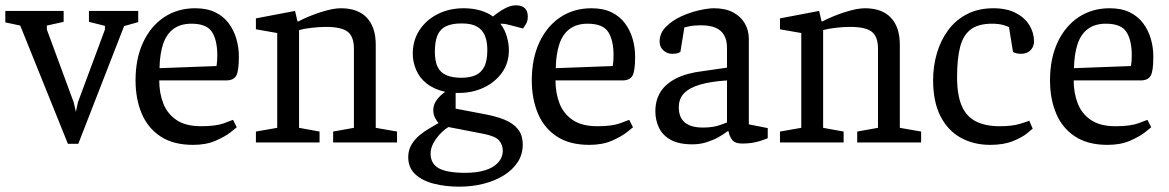

<svg xmlns="http://www.w3.org/2000/svg" viewBox="-42 -535 4389 721"><path d="M213 5 34 -439 -22 -451V-494H197V-453L134 -439V-424L235 -150L243 -115L251 -152L352 -424V-438L292 -453V-494H477V-452L424 -437L252 5Z M683 9Q609 9 561 -22.5Q513 -54 490 -109Q467 -164 467 -233Q467 -315 495.5 -376Q524 -437 574.5 -470.5Q625 -504 691 -504Q735 -504 766 -489Q797 -474 816.5 -448Q836 -422 845.5 -389.5Q855 -357 855 -322Q855 -268 845 -250.5Q835 -233 807 -233H556Q556 -186 571 -147Q586 -108 620.5 -84.5Q655 -61 713 -61Q768 -61 798.5 -72Q829 -83 833 -85L847 -57Q844 -54 823.5 -38Q803 -22 767.5 -6.5Q732 9 683 9ZM557 -279 771 -287Q774 -305 774 -327Q774 -384 754 -415Q734 -446 677 -446Q636 -446 609.5 -426.5Q583 -407 570.5 -369.5Q558 -332 557 -279Z M919 0V-41L999 -55V-411L919 -425V-466L1066 -494L1075 -455H1079Q1120 -476 1164.5 -490Q1209 -504 1238 -504Q1302 -504 1335.5 -468.5Q1369 -433 1369 -367V-55L1449 -41V0H1209V-41L1287 -55V-353Q1287 -397 1264 -415.5Q1241 -434 1182 -434Q1157 -434 1127.5 -430.5Q1098 -427 1081 -422V-55L1158 -41V0Z M1682 166Q1632 166 1588 155Q1544 144 1517.5 119.5Q1491 95 1491 55Q1491 29 1503 8.5Q1515 -12 1534 -27.5Q1553 -43 1572.5 -54Q1592 -65 1605 -73Q1598 -80 1591.5 -93Q1585 -106 1585 -121Q1585 -143 1599 -161Q1613 -179 1630 -190Q1587 -200 1560 -221.5Q1533 -243 1520.5 -273Q1508 -303 1508 -333Q1508 -383 1533 -421.5Q1558 -460 1601.5 -482Q1645 -504 1699 -504Q1734 -504 1762.5 -495.5Q1791 -487 1809 -473Q1812 -475 1825.5 -485.5Q1839 -496 1858 -505.5Q1877 -515 1896 -515Q1917 -515 1928.5 -504.5Q1940 -494 1940 -472Q1940 -456 1933 -444.5Q1926 -433 1922 -428L1884 -438Q1869 -442 1860 -444Q1851 -446 1837 -446Q1854 -424 1861.5 -397Q1869 -370 1869 -347Q1869 -298 1843 -262Q1817 -226 1774.5 -206Q1732 -186 1682 -186H1669V-127L1774 -107Q1819 -99 1851.5 -86Q1884 -73 1902.5 -50.5Q1921 -28 1921 8Q1921 45 1902 74Q1883 103 1850 123.5Q1817 144 1774 155Q1731 166 1682 166ZM1706 114Q1746 114 1777.5 105Q1809 96 1827.5 76.5Q1846 57 1846 30Q1846 10 1833 -6.5Q1820 -23 1776 -32L1642 -58Q1616 -42 1595.5 -13.5Q1575 15 1575 42Q1575 80 1606 97Q1637 114 1706 114ZM1690 -243Q1721 -243 1742.5 -252Q1764 -261 1776 -283.5Q1788 -306 1788 -347Q1788 -380 1778.5 -402Q1769 -424 1748.5 -435.5Q1728 -447 1692 -447Q1654 -447 1632 -436Q1610 -425 1600.5 -401.5Q1591 -378 1591 -341Q1591 -305 1601.5 -283.5Q1612 -262 1634.5 -252.5Q1657 -243 1690 -243Z M2171 9Q2097 9 2049 -22.5Q2001 -54 1978 -109Q1955 -164 1955 -233Q1955 -315 1983.5 -376Q2012 -437 2062.5 -470.5Q2113 -504 2179 -504Q2223 -504 2254 -489Q2285 -474 2304.5 -448Q2324 -422 2333.5 -389.5Q2343 -357 2343 -322Q2343 -268 2333 -250.5Q2323 -233 2295 -233H2044Q2044 -186 2059 -147Q2074 -108 2108.5 -84.5Q2143 -61 2201 -61Q2256 -61 2286.5 -72Q2317 -83 2321 -85L2335 -57Q2332 -54 2311.5 -38Q2291 -22 2255.5 -6.5Q2220 9 2171 9ZM2045 -279 2259 -287Q2262 -305 2262 -327Q2262 -384 2242 -415Q2222 -446 2165 -446Q2124 -446 2097.5 -426.5Q2071 -407 2058.5 -369.5Q2046 -332 2045 -279Z M2558 7Q2507 7 2476.5 -10Q2446 -27 2432.5 -55.5Q2419 -84 2419 -117Q2419 -159 2438.5 -190Q2458 -221 2498 -241Q2538 -261 2598 -268L2688 -281V-356Q2688 -385 2676.5 -404Q2665 -423 2643.5 -431.5Q2622 -440 2590 -440Q2565 -440 2548 -436.5Q2531 -433 2528 -432L2513 -340Q2512 -339 2505 -336Q2498 -333 2481 -333Q2464 -333 2449.5 -345.5Q2435 -358 2435 -379Q2435 -410 2458.5 -434Q2482 -458 2516 -473.5Q2550 -489 2584 -496.5Q2618 -504 2639 -504Q2682 -504 2711 -488.5Q2740 -473 2755 -447Q2770 -421 2770 -389V-68L2841 -54V-16Q2838 -15 2825.5 -10Q2813 -5 2792.5 -0.5Q2772 4 2745 4Q2717 4 2706.5 -11Q2696 -26 2694 -42H2690Q2675 -30 2654.5 -19Q2634 -8 2610 -0.5Q2586 7 2558 7ZM2598 -56Q2636 -56 2662 -65.5Q2688 -75 2688 -75V-233Q2626 -229 2586 -217Q2546 -205 2526.5 -184.5Q2507 -164 2507 -132Q2507 -56 2598 -56Z M2887 0V-41L2967 -55V-411L2887 -425V-466L3034 -494L3043 -455H3047Q3088 -476 3132.5 -490Q3177 -504 3206 -504Q3270 -504 3303.5 -468.5Q3337 -433 3337 -367V-55L3417 -41V0H3177V-41L3255 -55V-353Q3255 -397 3232 -415.5Q3209 -434 3150 -434Q3125 -434 3095.5 -430.5Q3066 -427 3049 -422V-55L3126 -41V0Z M3676 9Q3614 9 3565.5 -18Q3517 -45 3489.5 -99Q3462 -153 3462 -234Q3462 -287 3476.5 -336Q3491 -385 3519.5 -423Q3548 -461 3590.5 -482.5Q3633 -504 3688 -504Q3738 -504 3772 -486.5Q3806 -469 3823.5 -440.5Q3841 -412 3841 -379Q3841 -367 3835 -356Q3829 -345 3818 -339Q3807 -333 3791 -333Q3780 -333 3772.5 -335.5Q3765 -338 3762 -340L3747 -433Q3743 -436 3725.5 -441Q3708 -446 3683 -446Q3632 -446 3603.5 -424.5Q3575 -403 3563.5 -359Q3552 -315 3552 -246Q3552 -178 3569.5 -137.5Q3587 -97 3623 -79Q3659 -61 3712 -61Q3759 -61 3788.5 -70Q3818 -79 3823 -82L3836 -52Q3833 -49 3814.5 -34Q3796 -19 3761.5 -5Q3727 9 3676 9Z M4117 9Q4043 9 3995 -22.5Q3947 -54 3924 -109Q3901 -164 3901 -233Q3901 -315 3929.5 -376Q3958 -437 4008.5 -470.5Q4059 -504 4125 -504Q4169 -504 4200 -489Q4231 -474 4250.5 -448Q4270 -422 4279.5 -389.5Q4289 -357 4289 -322Q4289 -268 4279 -250.5Q4269 -233 4241 -233H3990Q3990 -186 4005 -147Q4020 -108 4054.5 -84.5Q4089 -61 4147 -61Q4202 -61 4232.5 -72Q4263 -83 4267 -85L4281 -57Q4278 -54 4257.5 -38Q4237 -22 4201.5 -6.5Q4166 9 4117 9ZM3991 -279 4205 -287Q4208 -305 4208 -327Q4208 -384 4188 -415Q4168 -446 4111 -446Q4070 -446 4043.5 -426.5Q4017 -407 4004.5 -369.5Q3992 -332 3991 -279Z"/></svg>

Font: Faustina Light
Style: Regular
Weight: 400
Version: Version 1.200